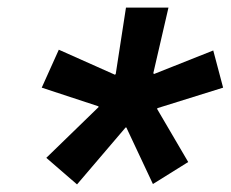

<svg xmlns="http://www.w3.org/2000/svg" viewBox="-20 -767 608 506"><path d="M311 -431 183 -281 102 -351 240 -485 239 -487 90 -536 135 -636 283 -570 285 -572 312 -747H424L384 -574L386 -572L542 -634L568 -536L395 -482L394 -480L476 -340L383 -282L313 -431Z"/></svg>

Font: IBM Plex Sans SemiBold
Style: Italic
Weight: 600
Italic angle: -11.31°
Designer: Mike Abbink, Paul van der Laan, Pieter van Rosmalen
Foundry: Bold Monday
Version: Version 3.201